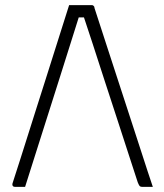

<svg xmlns="http://www.w3.org/2000/svg" viewBox="-20 -730 640 750"><path d="M78 0Q68 0 59 0Q50 0 40 0Q34 0 31.5 -2Q29 -4 28.5 -7.5Q28 -11 29 -14Q45 -64 61 -113.5Q77 -163 92.5 -213Q108 -263 124 -312.5Q140 -362 155.5 -411.5Q171 -461 187 -511Q203 -561 218.5 -610.5Q234 -660 250 -710Q272 -710 297 -710Q322 -710 338 -710Q342 -710 344 -708.5Q346 -707 347.5 -705Q349 -703 349 -699Q375 -619 401 -539Q427 -459 453 -379.5Q479 -300 505 -220Q531 -140 557 -60Q562 -45 567 -30Q572 -15 577 0Q566 0 555.5 0Q545 0 537 0Q528 0 525 -4Q522 -8 518 -18Q503 -63 482 -128.5Q461 -194 436.5 -268.5Q412 -343 387.5 -418.5Q363 -494 341.5 -560.5Q320 -627 304 -674L320 -662H275L291 -673Q276 -626 257 -565Q238 -504 215.5 -433.5Q193 -363 169.5 -288.5Q146 -214 122.5 -140.5Q99 -67 78 0Z"/></svg>

Font: Recursive Sans Linear Light
Style: Regular
Weight: 300
Version: Version 1.085